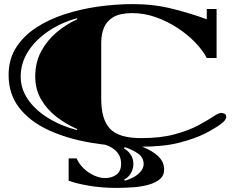

<svg xmlns="http://www.w3.org/2000/svg" viewBox="-20 -694 1137 937"><path d="M666 22Q537 22 421 2Q305 -18 215 -60Q125 -102 73.5 -168.5Q22 -235 22 -328Q22 -404 58 -461Q94 -518 155.5 -558.5Q217 -599 295.5 -624.5Q374 -650 460 -662Q546 -674 630 -674Q731 -674 822 -651Q913 -628 989 -600V-650H1037V-411H989Q970 -448 933 -486.5Q896 -525 846.5 -557.5Q797 -590 740.5 -610Q684 -630 625 -630Q567 -630 534 -611Q501 -592 487.5 -559.5Q474 -527 474 -485V-211Q474 -111 517 -65.5Q560 -20 669 -20Q764 -20 832 -38.5Q900 -57 946 -81.5Q992 -106 1019.5 -124.5Q1047 -143 1060 -143Q1067 -143 1075.5 -139Q1084 -135 1084 -123Q1084 -108 1057 -88Q1030 -68 980 -42Q930 -17 854.5 2.5Q779 22 666 22ZM356 -59 357 -64Q302 -88 255.5 -124Q209 -160 180.5 -209Q152 -258 152 -320Q152 -389 180.5 -442.5Q209 -496 255.5 -535.5Q302 -575 357 -600L356 -605Q276 -583 213.5 -540Q151 -497 116 -441Q81 -385 81 -320Q81 -261 116 -209.5Q151 -158 213.5 -119Q276 -80 356 -59ZM548 223Q477 223 415 212.5Q353 202 315 188V79H354Q365 105 387.5 127Q410 149 438.5 162Q467 175 493 175Q525 175 548 158.5Q571 142 571 105Q571 19 440 0V-16Q504 -16 564.5 -6.5Q625 3 674 22Q723 41 752 68.5Q781 96 781 133Q781 163 760 180.5Q739 198 705 207.5Q671 217 630 220Q589 223 548 223ZM589 188Q609 183 630.5 171.5Q652 160 666.5 143Q681 126 681 107Q681 75 654.5 56Q628 37 589 24L585 30Q631 58 631 107Q631 129 619 150.5Q607 172 586 182Z"/></svg>

Font: Diplomata
Style: Regular
Weight: 400
Designer: Eduardo Rodriguez Tunni
Foundry: Eduardo Rodriguez Tunni
Version: Version 1.002; ttfautohint (v1.8.4.7-5d5b);gftools[0.9.23]